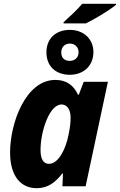

<svg xmlns="http://www.w3.org/2000/svg" viewBox="-20 -979 630 1009"><path d="M314 -862V-856H431C471 -875 550 -921 590 -954V-959H412C386 -928 344 -889 314 -862ZM347 -586C419 -586 471 -633 471 -706C470 -777 417 -822 347 -822C274 -822 224 -777 224 -704C224 -631 273 -586 347 -586ZM347 -659C317 -659 302 -676 302 -704C302 -731 320 -750 347 -750C374 -750 393 -731 393 -704C393 -677 373 -659 347 -659ZM173 10C233 10 272 -22 307 -67H311L308 0H430L547 -549H420L394 -481H390C367 -531 329 -559 271 -559C114 -559 33 -331 33 -178C33 -46 95 10 173 10ZM237 -118C208 -118 193 -143 193 -191C193 -289 240 -430 303 -430C333 -430 351 -403 351 -360C351 -334 348 -308 340 -270C326 -197 288 -118 237 -118Z"/></svg>

Font: Noto Sans SemiCondensed ExtraBold
Style: Italic
Weight: 800
Width: 4
Italic angle: -12°
Designer: Monotype Design Team
Foundry: Monotype Imaging Inc.
Version: Version 2.013